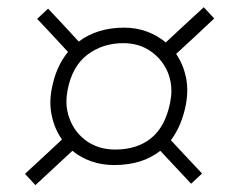

<svg xmlns="http://www.w3.org/2000/svg" viewBox="-20 -594 647 545"><path d="M80.5 -68.5 51 -100.5Q79.5 -127 106 -151.5Q132 -176 156 -198Q135 -227.5 127 -265.5Q123 -283.5 123 -303Q123 -323.5 127.5 -345Q139.5 -406 173 -446.5Q153 -468.5 131 -492Q108.5 -515.5 85.5 -540.5L116.5 -569.5Q140 -544.5 162 -521Q183.5 -497.5 203.5 -476Q256 -515.5 332.5 -515.5Q367.5 -515.5 397.5 -504.2Q427.5 -493 450.5 -473.5Q473.5 -495 501.5 -521Q529.5 -546.5 558.5 -573.5L588 -541.5Q558.5 -514 531.5 -488.5Q504 -463 480 -441Q500 -411.5 508 -374.5Q511.5 -356.5 511.5 -338Q511.5 -317.5 507.5 -296.5Q495.5 -236 465 -196Q485.5 -174 507.8 -150.2Q530 -126.5 553.5 -101.5L522.5 -72.5Q499.5 -97 477.5 -120.5Q455.5 -144 435 -166Q384 -125.5 304 -125.5Q269 -125.5 238.8 -136.2Q208.5 -147 185.5 -166Q161.5 -144 135.2 -119.2Q109 -94.5 80.5 -68.5ZM307 -169.5Q369.5 -169.5 409.5 -202.2Q449.5 -235 463 -303Q466.5 -320 466.5 -336Q466.5 -363 457 -387Q441.5 -425 408.2 -448.2Q375 -471.5 330 -471.5Q271.5 -471.5 228.2 -438.8Q185 -406 172 -339Q168.5 -322 168.5 -306Q168.5 -279 178.5 -254.5Q193.5 -216 227.2 -192.8Q261 -169.5 307 -169.5Z"/></svg>

Font: Heraclito ExtraLight
Style: Italic
Weight: 200
Italic angle: -12°
Designer: Kostas Bartsokas (font) & Cristiano Sobral (main changes)
Foundry: Kostas Bartsokas (font) & Cristiano Sobral (main changes)
Version: Version 1.00;July 8, 2020;FontCreator 13.0.0.2655 64-bit